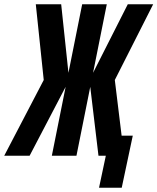

<svg xmlns="http://www.w3.org/2000/svg" viewBox="-66 -730 738 900"><path d="M398.2 150 450 -94H556.4L504.6 150ZM395.6 0 353.2 -355 533 -710H652L472.2 -355L515.6 0ZM-46.2 0 139 -355 101.8 -710H220.8L258.4 -355L72.8 0ZM177 0 319.2 -710H434.6L292.4 0Z"/></svg>

Font: Geist Mono
Style: Italic
Weight: 400
Italic angle: -12°
Monospace: yes
Designer: Basement.studio, Andrés Briganti, Mateo Zaragoza
Foundry: Basement.studio, Vercel, Andrés Briganti, Guido Ferreyra, Mateo Zaragoza
Version: Version 1.500